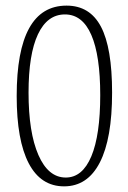

<svg xmlns="http://www.w3.org/2000/svg" viewBox="-20 -640 455 680"><path d="M207 20Q124.5 20 81.8 -61.5Q39.1 -143.1 39.1 -299.8Q39.1 -620.1 215.8 -620.1Q298.3 -620.1 337.6 -545.4Q377 -470.7 377 -312Q377 -148.9 333.5 -64.5Q290 20 207 20ZM81.1 -312Q81.1 -170.9 116 -91.1Q150.9 -11.2 212.9 -11.2Q272 -11.2 303.5 -86.4Q335 -161.6 335 -303.2Q335 -443.4 303.5 -516.1Q272 -588.9 210 -588.9Q147.5 -588.9 114.3 -518.3Q81.1 -447.8 81.1 -312Z"/></svg>

Font: Halibut Cnd Thin
Style: Regular
Weight: 250
Width: 3
Designer: Matteo Maggi
Foundry: Collletttivo
Version: Version 3.080 | FøM Fix